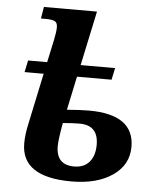

<svg xmlns="http://www.w3.org/2000/svg" viewBox="-54 -806 703 862"><g transform="rotate(5 297.5 -375.0)"><path d="M133.8 -460.9H47.9L59.1 -514.2H145L166 -611.8Q174.8 -652.8 174.8 -673.8Q174.8 -694.3 162.8 -700.7Q150.9 -707 122.1 -707H100.1L108.9 -759.8H348.1L295.9 -514.2H451.2L439.9 -460.9H284.2L252 -309.1Q313.5 -314 351.1 -314Q555.2 -314 555.2 -168Q555.2 -86.9 484.9 -38.6Q414.6 9.8 299.8 9.8Q74.2 9.8 74.2 -142.1Q74.2 -182.1 85 -230ZM238.8 -248Q225.1 -170.4 225.1 -143.1Q225.1 -58.1 306.2 -58.1Q351.1 -58.1 375 -86.7Q398.9 -115.2 398.9 -164.1Q398.9 -252 314 -252Q283.2 -252 238.8 -248Z"/></g></svg>

Font: Droid Serif
Style: Bold Italic
Weight: 700
Italic angle: -12°
Designer: Monotype Design team
Foundry: Monotype Imaging Inc.
Version: Version 1.03